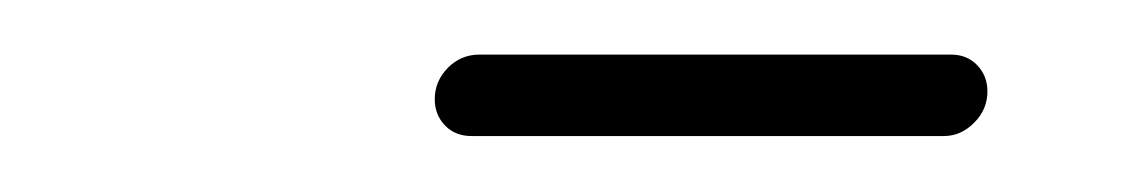

<svg xmlns="http://www.w3.org/2000/svg" viewBox="-20 -654 410 70"><path d="M138.5 -617.8Q138.5 -624.4 143.3 -629.3Q148.1 -634.1 154.8 -634.1H326.7Q332.6 -634.1 336.3 -630.2Q340 -626.3 340 -620.7Q340 -614.1 335.2 -609.3Q330.4 -604.4 324.1 -604.4H151.9Q145.9 -604.4 142.2 -608.3Q138.5 -612.2 138.5 -617.8Z"/></svg>

Font: 26F Galaxy Sans Light
Style: Italic
Weight: 300
Italic angle: -5°
Designer: C₂₉H₂₅N₃O₅
Version: Version 1.200